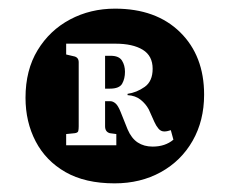

<svg xmlns="http://www.w3.org/2000/svg" viewBox="-20 -805 531 444"><path d="M245 -381Q177 -381 131.5 -407Q86 -433 62.5 -478Q39 -523 39 -579Q39 -643 67 -689Q95 -735 142 -760Q189 -785 246 -785Q341 -785 396.5 -730.5Q452 -676 452 -586Q452 -526 425.5 -479.5Q399 -433 352 -407Q305 -381 245 -381ZM333 -466Q362 -466 381 -482L375 -504Q372 -503 368 -502Q364 -501 360 -501Q352 -501 346.5 -507.5Q341 -514 337 -523L324 -552Q317 -565 305 -574.5Q293 -584 275 -585V-588Q296 -591 314.5 -604Q333 -617 333 -646Q333 -676 310 -690Q287 -704 247 -704H133V-679L150 -675Q162 -673 162 -661V-513Q162 -506 161 -502Q160 -498 153 -497L133 -495V-469H249V-495L234 -497Q223 -500 223 -513V-571H235Q241 -571 247 -566Q253 -561 259 -546L275 -506Q284 -485 298.5 -475.5Q313 -466 333 -466ZM223 -600V-676H236Q255 -676 262 -665Q269 -654 269 -639Q269 -623 262.5 -611.5Q256 -600 234 -600Z"/></svg>

Font: Literata 12pt ExtraBold
Style: Regular
Weight: 800
Designer: Latin by Veronika Burian and Jose Scaglione. Greek by Irene Vlachou. Cyrillic by Vera Evstafieva.
Foundry: TypeTogether
Version: Version 3.002